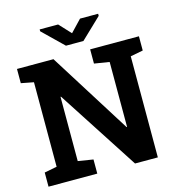

<svg xmlns="http://www.w3.org/2000/svg" viewBox="-127 -1010 1038 1120"><g transform="rotate(-15 391.5 -449.5)"><path d="M27.3 0V-85.4L103 -100.1V-610.4L27.3 -625V-710.9H103H247.6L557.1 -217.8L560.1 -218.3V-610.4L469.2 -625V-710.9H687.5H763.7V-625L687.5 -610.4V0H549.8L233.4 -488.3L230.5 -487.8V-100.1L321.8 -85.4V0ZM567.9 -899.4V-886.7L443.8 -768.1H338.4L214.8 -888.2V-899.4H326.2L391.6 -829.1L458.5 -899.4Z"/></g></svg>

Font: Robotiche
Style: Bold
Weight: 700
Designer: Google
Version: Version 2.001